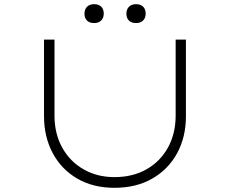

<svg xmlns="http://www.w3.org/2000/svg" viewBox="-20 -889 1097 916"><path d="M526 7Q424 7 348.5 -37Q273 -81 231.5 -158.5Q190 -236 190 -335V-700H240V-338Q240 -251 277 -184.5Q314 -118 379 -81Q444 -44 526 -44Q613 -44 678.5 -81Q744 -118 781 -184.5Q818 -251 818 -338V-700H867V-334Q867 -235 825 -158Q783 -81 706.5 -37Q630 7 526 7ZM629 -779Q607 -779 595 -791Q583 -803 583 -824Q583 -844 595 -856.5Q607 -869 629 -869Q651 -869 663 -857Q675 -845 675 -824Q675 -804 663 -791.5Q651 -779 629 -779ZM429 -779Q407 -779 395 -791Q383 -803 383 -824Q383 -844 395 -856.5Q407 -869 429 -869Q451 -869 463 -857Q475 -845 475 -824Q475 -804 463 -791.5Q451 -779 429 -779Z"/></svg>

Font: Lexend Zetta ExtraLight
Style: Regular
Weight: 250
Version: Version 1.007